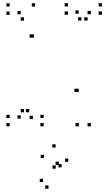

<svg xmlns="http://www.w3.org/2000/svg" viewBox="-20 -760 660 1170"><path d="M246 10V-10H226V10ZM246 -40.5V-60.5H226V-40.5ZM158 -75.8V-95.8H138V-75.8ZM180.5 -34.3V-54.3H160.5V-34.3ZM180.5 -530.5V-550.5H160.5V-530.5ZM186.7 -530.5V-550.5H166.7V-530.5ZM460.3 10V-10H440.3V10ZM533.7 10V-10H513.7V10ZM533.7 -673.5V-693.5H513.7V-673.5ZM513.7 -634.7V-654.7H493.7V-634.7ZM601.2 -670.2V-690.2H581.2V-670.2ZM601.2 -720.5V-740.5H581.2V-720.5ZM394 -720.5V-740.5H374V-720.5ZM394 -670.2V-690.2H374V-670.2ZM476 -634.7V-654.7H456V-634.7ZM459.5 -676.3V-696.3H439.5V-676.3ZM459.5 -199.3V-219.3H439.5V-199.3ZM453.3 -199.3V-219.3H433.3V-199.3ZM193.7 -720V-740H173.7V-720ZM38.8 -720V-740H18.8V-720ZM38.8 -669.5V-689.5H18.8V-669.5ZM126.3 -634.2V-654.2H106.3V-634.2ZM106.3 -672.8V-692.8H86.3V-672.8ZM106.3 -37.2V-57.2H86.3V-37.2ZM126.3 -75.8V-95.8H106.3V-75.8ZM38.8 -40.5V-60.5H18.8V-40.5ZM38.8 10V-10H18.8V10ZM396.3 226V206H376.3V226ZM318.7 139.2V119.2H298.7V139.2ZM248.3 203.3V183.3H228.3V203.3ZM319.7 267.8V247.8H299.7V267.8ZM355.7 259.7V239.7H335.7V259.7ZM338.7 244.7V224.7H318.7V244.7ZM242.3 349.5V329.5H222.3V349.5ZM275.5 390V370H255.5V390Z"/></svg>

Font: Monaspace Xenon Dots Var
Style: Regular
Weight: 400
Designer: Riley Cran and the Lettermatic Team
Version: Version 1.100 (Monaspace Xenon Dots)